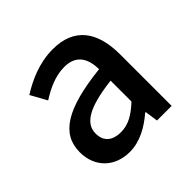

<svg xmlns="http://www.w3.org/2000/svg" viewBox="-148 -711 872 872"><g transform="rotate(-45 287.5 -275.0)"><path d="M217 14C283 14 342 -20 392 -63H396L405 0H499V-331C499 -478 436 -564 299 -564C211 -564 134 -528 77 -492L120 -414C167 -444 221 -470 279 -470C360 -470 383 -414 384 -351C155 -326 55 -265 55 -146C55 -49 122 14 217 14ZM252 -78C203 -78 166 -100 166 -155C166 -216 221 -258 384 -277V-143C339 -101 300 -78 252 -78Z"/></g></svg>

Font: Noto Sans JP Medium
Style: Regular
Weight: 500
Designer: Ryoko NISHIZUKA 西塚涼子 (kana, bopomofo & ideographs); Paul D. Hunt (Latin, Greek & Cyrillic); Sandoll Communications 산돌커뮤니
Foundry: Adobe
Version: Version 2.004;hotconv 1.0.118;makeotfexe 2.5.65603